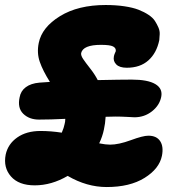

<svg xmlns="http://www.w3.org/2000/svg" viewBox="-20 -735 740 774"><path d="M137.2 -252.9Q97.7 -252.9 73.7 -276.4Q49.8 -299.8 59.1 -342.8Q63.5 -368.2 84 -383.5Q104.5 -398.9 139.2 -401.9Q146 -402.3 159.9 -403.3Q173.8 -404.3 181.2 -404.8Q152.8 -449.7 140.4 -485.6Q127.9 -521.5 136.2 -562Q148.9 -625 221.9 -669.9Q294.9 -714.8 405.8 -714.8Q447.3 -714.8 481.4 -709.7Q515.6 -704.6 538.3 -695.8Q561 -687 578.6 -675.3Q596.2 -663.6 604.5 -650.6Q612.8 -637.7 618.7 -624Q624.5 -610.4 623.8 -597.4Q623 -584.5 622.1 -573.2Q611.3 -521 578.1 -491.5Q544.9 -461.9 491.2 -461.9Q461.9 -461.9 448.7 -475.3Q435.5 -488.8 439 -506.8Q439.9 -513.2 443.1 -520.3Q446.3 -527.3 446.8 -528.8Q448.2 -541.5 435.5 -547.9Q422.9 -554.2 387.2 -554.2Q314.9 -554.2 307.1 -521Q305.7 -511.2 315.2 -497.1Q324.7 -482.9 343.5 -459Q362.3 -435.1 374 -412.1Q465.8 -414.1 511.2 -414.1Q575.7 -414.1 606.2 -396Q636.7 -377.9 629.9 -344.2Q623 -310.1 592.5 -286.1Q562 -262.2 522 -262.2Q518.6 -262.2 493.2 -263.7Q467.8 -265.1 445.8 -265.1Q421.9 -265.1 405.8 -264.2Q404.3 -236.8 398.9 -212.9Q393.1 -184.6 379.9 -157.2Q405.8 -151.9 423.8 -151.9Q458.5 -151.9 507.3 -169.9Q556.2 -188 578.1 -188Q611.3 -188 625.7 -166Q640.1 -144 632.8 -106.9Q622.1 -54.7 562.7 -17.8Q503.4 19 410.2 19Q329.6 19 252.9 -25.9Q187.5 12.2 120.1 12.2Q55.7 12.2 24.2 -23.7Q-7.3 -59.6 2.9 -111.8Q12.2 -154.8 49.6 -180.9Q86.9 -207 143.1 -207Q185.5 -207 229 -200.2Q237.8 -220.7 240.2 -233.9Q243.2 -244.1 243.2 -255.9Q183.1 -252.9 137.2 -252.9Z"/></svg>

Font: Shantell Sans Irregular
Style: Italic
Weight: 800
Italic angle: -11.31°
Designer: Stephen Nixon, Anya Danilova, Shantell Martin
Foundry: Arrow Type
Version: Version 1.006;[9816181b4]